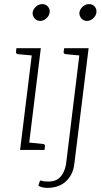

<svg xmlns="http://www.w3.org/2000/svg" viewBox="-20 -731 499 936"><path d="M78 0 139 -496H179L118 0ZM105 0 114 -37 190 -29Q194 -29 197 -26Q200 -23 199 -18L197 0ZM152 -496 143 -460 67 -467Q63 -468 60 -470.5Q57 -473 58 -478L60 -496ZM176 -629Q159 -629 148.5 -641.5Q138 -654 139 -670Q142 -687 155.5 -699Q169 -711 186 -711Q203 -711 213.5 -699Q224 -687 222 -670Q220 -654 206 -641.5Q192 -629 176 -629ZM214 185Q197 185 186 182Q175 179 167 175L173 155Q177 146 183.5 150Q190 154 216 154Q246 154 263.5 141Q281 128 290.5 107Q300 86 303 61L371 -496H412L343 63Q339 100 325 123.5Q311 147 292.5 160.5Q274 174 253 179.5Q232 185 214 185ZM384 -496 375 -460 300 -467Q295 -468 292.5 -470.5Q290 -473 290 -478L293 -496ZM404 -629Q387 -629 376.5 -641.5Q366 -654 367 -670Q370 -687 383.5 -699Q397 -711 414 -711Q431 -711 441.5 -699Q452 -687 450 -670Q448 -654 434 -641.5Q420 -629 404 -629Z"/></svg>

Font: Aleo ExtraLight
Style: Italic
Weight: 250
Italic angle: -7°
Designer: Alessio Laiso
Foundry: Alessio Laiso
Version: Version 2.001;gftools[0.9.29]